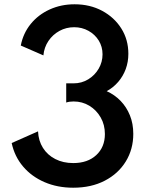

<svg xmlns="http://www.w3.org/2000/svg" viewBox="-20 -860 712 896"><path d="M321.5 16Q248 16 187.8 -10Q127.5 -36 87.8 -82.8Q48 -129.5 34.5 -192.5L157.5 -247Q159.5 -203 180.5 -169.8Q201.5 -136.5 238 -117.8Q274.5 -99 322 -99Q389 -99 429.2 -136.2Q469.5 -173.5 469.5 -234.5Q469.5 -277.5 449.8 -312Q430 -346.5 397 -366.5Q364 -386.5 323.5 -386.5Q303 -386.5 289 -381.5V-471H323Q361 -471 391.8 -489.8Q422.5 -508.5 440.5 -539.5Q458.5 -570.5 458.5 -606.5Q458.5 -642 440.8 -670.8Q423 -699.5 392.8 -716.2Q362.5 -733 326 -733Q289 -733 257.5 -715.8Q226 -698.5 206 -668.8Q186 -639 182.5 -601.5L77 -647.5Q88 -704.5 123.2 -748Q158.5 -791.5 211.8 -815.8Q265 -840 328 -840Q400 -840 456.8 -809.5Q513.5 -779 546.2 -727Q579 -675 579 -609Q579 -571 566.8 -537.8Q554.5 -504.5 531.8 -478Q509 -451.5 478 -434.5Q515 -418 542.8 -389.2Q570.5 -360.5 586.2 -321.8Q602 -283 602 -235.5Q602 -163.5 567 -106.5Q532 -49.5 469 -16.8Q406 16 321.5 16Z"/></svg>

Font: Spartan Thin SemiBold
Style: Regular
Weight: 600
Version: Version 1.004